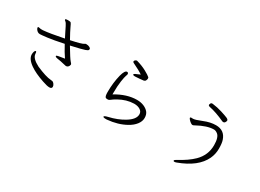

<svg xmlns="http://www.w3.org/2000/svg" viewBox="-31 -1476 3063 2265"><g transform="rotate(30 1500.0 -344.0)"><path d="M388 -745V-743Q388 -736 396 -731Q404 -726 407.5 -721Q411 -716 416 -710Q421 -704 433 -680Q445 -656 463.5 -618.5Q482 -581 499 -548Q314 -510 224 -503H196L164 -509L159 -508Q154 -507 154 -499Q154 -491 162 -478Q170 -465 183.5 -455Q197 -445 217 -445Q237 -445 314.5 -454.5Q392 -464 528 -493Q576 -403 618 -343L538 -330Q509 -326 509 -316Q509 -303 549 -297.5Q589 -292 625.5 -282.5Q662 -273 669 -273Q698 -273 710 -302Q714 -312 714 -319Q714 -326 693 -348Q672 -370 591 -506Q743 -540 774.5 -552Q806 -564 810 -570Q814 -576 814 -587Q814 -598 795.5 -607.5Q777 -617 753 -617H746Q738 -616 731 -610Q708 -592 560 -561Q508 -654 489 -696Q470 -738 462.5 -746Q455 -754 422.5 -754Q390 -754 388 -745ZM660 19V16Q660 -1 647 -18.5Q634 -36 622 -39Q610 -42 599 -42Q530 -46 395 -105Q295 -156 288 -212Q287 -225 285.5 -236Q284 -247 277 -248H275Q265 -248 259 -229.5Q253 -211 253 -192Q253 -129 338 -70Q408 -21 529 20Q595 43 626.5 43Q658 43 660 19Z M1435 -574H1443Q1466 -576 1501 -578Q1536 -580 1552.5 -583.5Q1569 -587 1576 -601.5Q1583 -616 1583 -628Q1583 -640 1578 -645Q1559 -663 1501 -694.5Q1443 -726 1367 -747H1364Q1355 -747 1344.5 -738.5Q1334 -730 1334 -719.5Q1334 -709 1348 -703Q1441 -659 1486 -627Q1441 -608 1425 -600.5Q1409 -593 1409 -585Q1409 -574 1435 -574ZM1314 -258V-275Q1314 -374 1324 -439.5Q1334 -505 1342 -525.5Q1350 -546 1350 -553Q1350 -575 1330 -575Q1300 -575 1278 -492Q1250 -381 1250 -254Q1250 -191 1268 -182Q1277 -178 1294.5 -178Q1312 -178 1329 -193Q1346 -208 1388 -232Q1489 -289 1590 -291H1593Q1642 -291 1674.5 -270Q1707 -249 1707 -213V-212Q1707 -143 1606 -82Q1519 -29 1402 -2Q1353 10 1353 21.5Q1353 33 1390 33H1404Q1550 20 1658 -41Q1714 -72 1748 -115.5Q1782 -159 1782 -206.5Q1782 -254 1757.5 -283.5Q1733 -313 1691.5 -330Q1650 -347 1599 -347Q1462 -347 1314 -258Z M2394 -753H2388Q2373 -753 2367 -740Q2361 -727 2361 -723Q2361 -709 2382 -704Q2474 -686 2596 -630Q2602 -628 2607 -628Q2624 -628 2632.5 -642.5Q2641 -657 2641 -666Q2641 -682 2614.5 -693.5Q2588 -705 2524.5 -725Q2461 -745 2394 -753ZM2257 -485Q2243 -485 2243 -475Q2243 -469 2255 -455Q2267 -441 2283.5 -429Q2300 -417 2309 -417Q2318 -417 2324 -420Q2330 -423 2336 -426Q2467 -498 2559 -498Q2583 -498 2609 -478Q2652 -445 2652 -337Q2652 -202 2554 -105Q2481 -33 2354 34Q2330 47 2330 56.5Q2330 66 2343 66Q2356 66 2371 60Q2616 -30 2692 -192Q2722 -257 2722 -331Q2722 -405 2708 -445Q2672 -554 2555 -554Q2479 -554 2394 -519Q2309 -484 2280 -484Z"/></g></svg>

Font: LXGW WenKai TC
Style: Regular
Weight: 400
Designer: LXGW / Fontworks Inc.
Foundry: LXGW / Fontworks Inc.
Version: Version 1.330